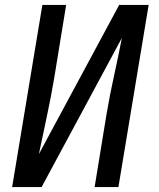

<svg xmlns="http://www.w3.org/2000/svg" viewBox="-20 -755 640 775"><path d="M29 0 151 -735H247L199 -441Q186 -364 169.5 -287Q153 -210 137 -133L461 -735H580L458 0H362L410 -294Q423 -371 440 -448Q457 -525 472 -602L148 0Z"/></svg>

Font: Iosevka Curly Medium Extended
Style: Italic
Weight: 500
Width: 7
Italic angle: -9°
Monospace: yes
Designer: Belleve Invis
Foundry: Belleve Invis
Version: Version 11.1.0; ttfautohint (v1.8.3)